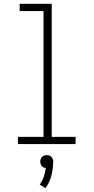

<svg xmlns="http://www.w3.org/2000/svg" viewBox="-20 -755 490 1006"><path d="M74 0V-38H208V-697H83V-735H251V-38H376V0ZM218 231 188 212Q202 193 209.5 170.5Q217 148 220 125Q214 125 208 122Q202 119 198.5 114.5Q195 110 193 104Q191 98 191 92Q191 85 193.5 78.5Q196 72 200.5 67Q205 62 211.5 60Q218 58 225 58Q232 58 238.5 60Q245 62 249.5 67Q254 72 256.5 78.5Q259 85 259 92V94L258 105Q257 139 247.5 171.5Q238 204 218 231Z"/></svg>

Font: Iosevka Etoile Extralight
Style: Regular
Weight: 200
Designer: Belleve Invis
Foundry: Belleve Invis
Version: Version 22.1.2; ttfautohint (v1.8.4)